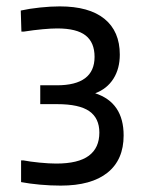

<svg xmlns="http://www.w3.org/2000/svg" viewBox="-20 -874 451 601"><path d="M170 -293Q138 -293 105 -296Q72 -299 46 -304V-372H53Q73 -368 103.5 -365Q134 -362 156 -362Q225 -362 258 -386.5Q291 -411 291 -459Q291 -504 259.5 -526Q228 -548 159 -548H106V-607H158Q276 -607 276 -696Q276 -741 248 -763Q220 -785 159 -785Q141 -785 113.5 -782.5Q86 -780 54 -775H47L45 -841Q72 -847 105.5 -850.5Q139 -854 167 -854Q259 -854 307 -815Q355 -776 355 -703Q355 -659 335 -627.5Q315 -596 278 -582Q367 -553 367 -450Q367 -374 316.5 -333.5Q266 -293 170 -293Z"/></svg>

Font: Encode Sans Normal
Style: Regular
Weight: 400
Designer: Pablo Impallari, Andres Torresi
Foundry: Pablo Impallari, Andres Torresi
Version: Version 1.000; ttfautohint (v1.00) -l 8 -r 50 -G 200 -x 14 -